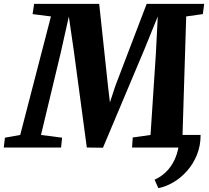

<svg xmlns="http://www.w3.org/2000/svg" viewBox="-62 -763 1083 993"><path d="M975.5 -65Q975.5 -9 956.5 37.8Q937.5 84.5 905.8 120.5Q874 156.5 835.2 179.5Q796.5 202.5 757 210L737.5 166.5Q779 147.5 807.8 114.5Q836.5 81.5 851.5 36.2Q866.5 -9 867 -65ZM-42.5 0 -36.5 -51 42.5 -65 201.5 -678 106.5 -690 114.5 -743H451L496.5 -318.5L506.5 -233.5L534.5 -318.5L696.5 -743H994L987 -690L901 -678L882 -65L970 -51L966 0H621L624.5 -52L716.5 -65L744 -483L754 -678L684.5 -507L470.5 1L387 0L320.5 -495L294 -677.5L252 -490L150 -65L259 -51L254 0Z"/></svg>

Font: Merriweather 20pt Black
Style: Italic
Weight: 900
Italic angle: -7.8°
Version: Version 2.101